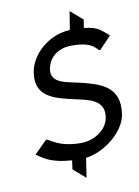

<svg xmlns="http://www.w3.org/2000/svg" viewBox="-87 -735 646 895"><g transform="rotate(-10 236.0 -287.5)"><path d="M92 -426C73 -309 168 -289 255 -269C318 -254 399 -245 386 -160C376 -97 308 -62 254 -62C144 -62 113 -104 94 -106L34 -46C71 -19 105 4 197 10L191 52L249 102L263 10C351 -1 450 -79 463 -160C484 -295 383 -319 286 -342C238 -354 158 -359 169 -426C179 -487 230 -518 289 -517C398 -517 398 -474 415 -473L472 -533C439 -558 429 -581 358 -588L364 -627L306 -677L292 -590C190 -586 105 -507 92 -426Z"/></g></svg>

Font: Charger Pro
Style: NarObl
Weight: 400
Designer: Jasper
Foundry: Cannot Into Space Fonts
Version: Version 1.09